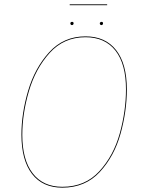

<svg xmlns="http://www.w3.org/2000/svg" viewBox="-20 -858 662 887"><path d="M566 -445Q566 -345 537 -240.5Q508 -136 441 -63.5Q374 9 268 9Q177 9 128 -54.5Q79 -118 79 -236Q79 -334 110 -439Q141 -544 207.5 -617Q274 -690 375 -690Q467 -690 516.5 -626.5Q566 -563 566 -445ZM83 -235Q83 -120 131 -57.5Q179 5 268 5Q373 5 439 -67Q505 -139 533.5 -242.5Q562 -346 562 -445Q562 -562 513.5 -624Q465 -686 375 -686Q275 -686 209.5 -613.5Q144 -541 113.5 -436.5Q83 -332 83 -235ZM305 -750Q305 -753 307 -755Q309 -757 313 -757Q320 -757 320 -750Q320 -747 318 -744.5Q316 -742 312 -742Q309 -742 307 -744.5Q305 -747 305 -750ZM441 -750Q441 -753 443.5 -755Q446 -757 449 -757Q456 -757 456 -750Q456 -747 454 -744.5Q452 -742 449 -742Q445 -742 443 -744.5Q441 -747 441 -750ZM302 -834V-838H475V-834Z"/></svg>

Font: Fira Sans Condensed Four
Style: Italic
Weight: 100
Width: 3
Italic angle: -8°
Designer: bBox Type GmbH & Carrois Corporate GbR & Edenspiekermann AG
Foundry: bBox Type GmbH & Carrois Corporate GbR & Edenspiekermann AG
Version: Version 4.301